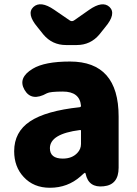

<svg xmlns="http://www.w3.org/2000/svg" viewBox="-20 -874 646 908"><path d="M216 14Q139 14 92 -37Q47 -85 47 -159Q47 -250 122 -300Q197 -350 357 -367Q363 -368 363 -374Q357 -441 277 -441Q217 -441 202 -433Q129 -392 96 -449Q63 -506 135 -549Q191 -583 311 -583Q541 -583 541 -323V-81Q541 0 470 7Q399 15 385 -52Q384 -57 381.5 -57Q379 -57 361 -40Q300 14 216 14ZM277 -124Q321 -124 346 -151Q363 -169 363 -193V-255Q363 -260 358 -259Q216 -241 216 -173Q216 -124 277 -124ZM292 -661Q227 -661 185 -711L157 -746Q104 -809 138 -841Q172 -872 236 -828L309 -778Q320 -770 331 -778L401 -827Q465 -872 498 -841Q531 -809 478 -746L450 -711Q408 -661 343 -661Z"/></svg>

Font: Resource Han Rounded TW Heavy
Style: Regular
Weight: 900
Designer: Cyano Hao (round all glyphs); Ryoko NISHIZUKA 西塚涼子 (kana, bopomofo & ideographs); Paul D. Hunt (Latin, Greek & Cyrillic)
Foundry: Cyano Hao
Version: 0.990